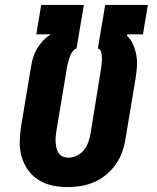

<svg xmlns="http://www.w3.org/2000/svg" viewBox="-20 -755 640 783"><path d="M256 8Q224 8 193.5 1.5Q163 -5 137.5 -21Q112 -37 94.5 -61.5Q77 -86 68.5 -115Q60 -144 60.5 -176Q61 -208 66 -240L107 -486Q110 -505 116 -523.5Q122 -542 132.5 -559Q143 -576 157 -590.5Q171 -605 188 -615H128L148 -735H322L292 -557Q284 -555 278 -547.5Q272 -540 268.5 -532.5Q265 -525 262.5 -516.5Q260 -508 257.5 -500Q255 -492 253.5 -483.5Q252 -475 251 -467L210 -221Q208 -209 207 -197Q206 -185 207 -173.5Q208 -162 210.5 -150.5Q213 -139 219.5 -130Q226 -121 236.5 -116.5Q247 -112 259 -112Q277 -112 294 -120.5Q311 -129 322.5 -143.5Q334 -158 340 -175Q346 -192 349 -209L389 -456Q391 -465 392 -474Q393 -483 394 -492Q395 -501 395.5 -510.5Q396 -520 395 -528.5Q394 -537 391 -546Q388 -555 379 -557L409 -735H583L563 -615H499L498 -609Q514 -594 523 -573Q532 -552 536 -530Q540 -508 538.5 -484Q537 -460 533 -436L492 -190Q488 -163 478.5 -136Q469 -109 452.5 -85.5Q436 -62 413.5 -43Q391 -24 364.5 -12.5Q338 -1 310.5 3.5Q283 8 256 8Z"/></svg>

Font: Iosevka Slab Heavy Extended
Style: Italic
Weight: 900
Width: 7
Italic angle: -9°
Monospace: yes
Designer: Belleve Invis
Foundry: Belleve Invis
Version: Version 11.1.0; ttfautohint (v1.8.3)